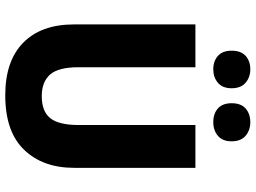

<svg xmlns="http://www.w3.org/2000/svg" viewBox="-141 -822 973 731"><g transform="rotate(90 345.5 -456.5)"><path d="M619 -252Q619 -133 550 -61.5Q481 10 343 10Q212 10 142.5 -58.5Q73 -127 73 -251V-714H236V-269Q236 -192 264 -160.5Q292 -129 346 -129Q404 -129 430 -161.5Q456 -194 456 -270V-714H619ZM173 -852Q173 -888 193 -905.5Q213 -923 244 -923Q274 -923 295 -905Q316 -887 316 -852Q316 -817 295 -799.5Q274 -782 244 -782Q213 -782 193 -799.5Q173 -817 173 -852ZM373 -852Q373 -888 393.5 -905.5Q414 -923 445 -923Q476 -923 497 -905Q518 -887 518 -852Q518 -817 497 -799.5Q476 -782 445 -782Q413 -782 393 -799.5Q373 -817 373 -852Z"/></g></svg>

Font: Noto Sans Gujarati SemiCondensed ExtraBold
Style: Regular
Weight: 800
Width: 4
Designer: Jelle Bosma - Monotype Design Team, Universal Thirst
Foundry: Monotype Imaging Inc.
Version: Version 2.106; ttfautohint (v1.8.4.7-5d5b)